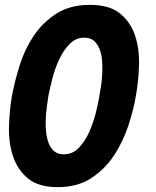

<svg xmlns="http://www.w3.org/2000/svg" viewBox="-20 -760 640 790"><path d="M242 -125Q278 -125 303.5 -151Q329 -177 346 -214.5Q363 -252 373.5 -293Q384 -334 389 -365Q393 -386 396.5 -411.5Q400 -437 401 -464Q402 -491 399.5 -516Q397 -541 388.5 -561Q380 -581 365.5 -593Q351 -605 327 -605Q292 -605 266.5 -579Q241 -553 223.5 -515.5Q206 -478 195.5 -437Q185 -396 179 -365Q176 -345 172.5 -319Q169 -293 168 -266.5Q167 -240 170 -214.5Q173 -189 181 -169Q189 -149 204 -137Q219 -125 242 -125ZM218 10Q137 10 94 -26.5Q51 -63 33 -118.5Q15 -174 17 -240Q19 -306 29 -365Q40 -424 60.5 -490Q81 -556 118 -611.5Q155 -667 211.5 -703.5Q268 -740 350 -740Q431 -740 474.5 -704Q518 -668 536 -613Q554 -558 552 -493Q550 -428 540 -371Q530 -310 508 -243Q486 -176 448.5 -119.5Q411 -63 354.5 -26.5Q298 10 218 10Z"/></svg>

Font: Maple Mono NL ExtraBold
Style: Italic
Weight: 800
Italic angle: -10°
Monospace: yes
Designer: subframe7536
Version: Version 7.000